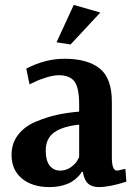

<svg xmlns="http://www.w3.org/2000/svg" viewBox="-20 -750 553 781"><path d="M280 -730 388 -699 267 -569 210 -578ZM302 -111V-243Q235 -236 200.5 -211.5Q166 -187 166 -137Q166 -97 182 -76.5Q198 -56 225 -56Q249 -56 268.5 -70Q288 -84 295 -98ZM100 -407 87 -471Q164 -511 242 -511Q336 -511 385.5 -471.5Q435 -432 435 -336V-109Q435 -56 456 -56L490 -63L494 -11Q425 11 383 11Q354 11 338 -3.5Q322 -18 317 -51H312Q311 -48 308.5 -44Q306 -40 295.5 -29.5Q285 -19 271.5 -10.5Q258 -2 234 4.5Q210 11 181 11Q111 11 69 -24Q27 -59 27 -120Q27 -167 53.5 -201.5Q80 -236 125.5 -255Q171 -274 212.5 -283Q254 -292 302 -296V-325Q302 -393 283 -418.5Q264 -444 219 -444Q198 -444 168.5 -435Q139 -426 120 -416Z"/></svg>

Font: ArsenalBold
Style: Bold
Weight: 700
Designer: Andrij Shevchenko
Foundry: Stairsfor.com
Version: Version 1.000